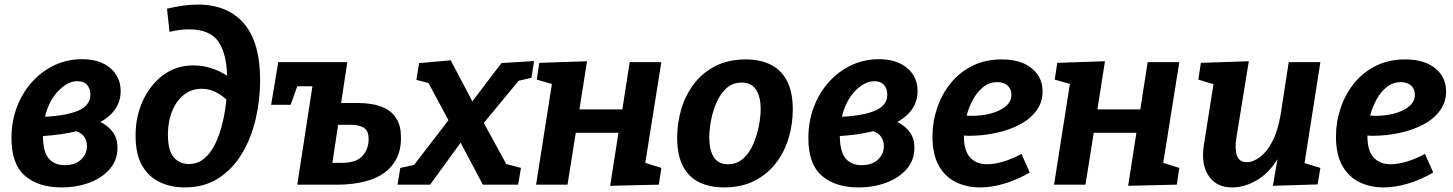

<svg xmlns="http://www.w3.org/2000/svg" viewBox="-20 -805 6332 837"><path d="M248 12Q148 12 89 -38.5Q30 -89 30 -203Q30 -276 53.5 -338Q77 -400 119 -447Q161 -494 217 -520.5Q273 -547 337 -547Q415 -547 460.5 -508.5Q506 -470 506 -408Q506 -323 418 -273Q453 -256 473 -227.5Q493 -199 492 -159Q492 -107 459 -68.5Q426 -30 370.5 -9Q315 12 248 12ZM317 -451Q275 -451 234 -408.5Q193 -366 176 -296Q272 -301 323 -323.5Q374 -346 374 -393Q374 -418 360 -434.5Q346 -451 317 -451ZM359 -168Q359 -191 347.5 -208Q336 -225 313 -233Q249 -217 167 -212Q168 -142 193 -113.5Q218 -85 262 -85Q308 -85 333.5 -109.5Q359 -134 359 -168Z M785 12Q726 12 677.5 -10.5Q629 -33 600 -82.5Q571 -132 571 -214Q571 -298 603.5 -367.5Q636 -437 692.5 -478.5Q749 -520 824 -520Q860 -520 897 -509Q934 -498 970 -475Q967 -576 930 -626.5Q893 -677 803 -677Q763 -677 719 -666L708 -767Q781 -785 843 -785Q972 -785 1043 -703Q1114 -621 1114 -455Q1114 -371 1095 -288Q1076 -205 1036 -137.5Q996 -70 934 -29Q872 12 785 12ZM712 -218Q712 -148 737.5 -119Q763 -90 803 -90Q842 -90 870.5 -114Q899 -138 918.5 -178.5Q938 -219 950 -269Q962 -319 967 -371Q916 -418 860 -418Q815 -418 782 -392Q749 -366 730.5 -320.5Q712 -275 712 -218Z M1276 0 1342 -429H1276L1247 -348H1162L1193 -534H1494L1467 -356H1545Q1570 -356 1601.5 -351Q1633 -346 1661.5 -331.5Q1690 -317 1709 -286.5Q1728 -256 1728 -205Q1728 -150 1708 -112.5Q1688 -75 1656.5 -52.5Q1625 -30 1588.5 -19Q1552 -8 1517.5 -4Q1483 0 1458 0ZM1510 -261H1454L1429 -95H1468Q1534 -95 1560.5 -125.5Q1587 -156 1587 -198Q1587 -236 1565.5 -248.5Q1544 -261 1510 -261Z M1713 0 1725 -73 1785 -86 1935 -281 1848 -443 1795 -457 1807 -530 1945 -542 2039 -363 2166 -530 2308 -539 2297 -466 2241 -453 2089 -269 2187 -90 2251 -73 2239 0H2085L1988 -183L1855 0Z M2317 0 2386 -439 2320 -458 2331 -531 2539 -538 2506 -328H2693L2725 -534H2863L2793 -95L2863 -73L2852 0L2640 5L2676 -226H2490L2454 0Z M3232 -546Q3292 -546 3338 -524Q3384 -502 3410 -454Q3436 -406 3436 -327Q3436 -264 3418 -203.5Q3400 -143 3363 -94.5Q3326 -46 3269.5 -17Q3213 12 3136 12Q3075 12 3029 -10Q2983 -32 2957.5 -80Q2932 -128 2932 -206Q2932 -269 2950 -329.5Q2968 -390 3005 -439Q3042 -488 3098.5 -517Q3155 -546 3232 -546ZM3213 -445Q3174 -445 3147 -420.5Q3120 -396 3103.5 -358Q3087 -320 3079.5 -279.5Q3072 -239 3072 -206Q3072 -151 3091.5 -120Q3111 -89 3154 -89Q3192 -89 3219.5 -113.5Q3247 -138 3263.5 -176Q3280 -214 3288 -255Q3296 -296 3296 -329Q3296 -383 3276 -414Q3256 -445 3213 -445Z M3722 12Q3622 12 3563 -38.5Q3504 -89 3504 -203Q3504 -276 3527.5 -338Q3551 -400 3593 -447Q3635 -494 3691 -520.5Q3747 -547 3811 -547Q3889 -547 3934.5 -508.5Q3980 -470 3980 -408Q3980 -323 3892 -273Q3927 -256 3947 -227.5Q3967 -199 3966 -159Q3966 -107 3933 -68.5Q3900 -30 3844.5 -9Q3789 12 3722 12ZM3791 -451Q3749 -451 3708 -408.5Q3667 -366 3650 -296Q3746 -301 3797 -323.5Q3848 -346 3848 -393Q3848 -418 3834 -434.5Q3820 -451 3791 -451ZM3833 -168Q3833 -191 3821.5 -208Q3810 -225 3787 -233Q3723 -217 3641 -212Q3642 -142 3667 -113.5Q3692 -85 3736 -85Q3782 -85 3807.5 -109.5Q3833 -134 3833 -168Z M4252 12Q4194 12 4147 -11Q4100 -34 4072.5 -83Q4045 -132 4045 -210Q4045 -274 4065.5 -334.5Q4086 -395 4124.5 -442.5Q4163 -490 4219 -518Q4275 -546 4346 -546Q4430 -546 4477.5 -507.5Q4525 -469 4525 -406Q4525 -359 4498 -322.5Q4471 -286 4425.5 -262Q4380 -238 4322.5 -225.5Q4265 -213 4203 -213Q4192 -213 4182 -214V-213Q4182 -147 4209.5 -118Q4237 -89 4283 -89Q4315 -89 4353.5 -100.5Q4392 -112 4433 -134L4469 -53Q4414 -21 4358.5 -4.5Q4303 12 4252 12ZM4327 -447Q4294 -447 4267.5 -426.5Q4241 -406 4222.5 -372.5Q4204 -339 4194 -301Q4205 -300 4218 -300Q4259 -300 4298.5 -310Q4338 -320 4363.5 -341Q4389 -362 4389 -392Q4389 -417 4372.5 -432Q4356 -447 4327 -447Z M4575 0 4644 -439 4578 -458 4589 -531 4797 -538 4764 -328H4951L4983 -534H5121L5051 -95L5121 -73L5110 0L4898 5L4934 -226H4748L4712 0Z M5353 12Q5284 13 5249.5 -37.5Q5215 -88 5228 -172L5270 -438L5204 -458L5215 -531L5424 -538L5370 -205Q5362 -157 5372 -127.5Q5382 -98 5415 -98Q5443 -98 5473 -120.5Q5503 -143 5527 -189Q5551 -235 5563 -307L5598 -534H5736L5667 -94L5736 -73L5724 -1L5529 5L5549 -111Q5509 -47 5456 -17.5Q5403 12 5353 12Z M6011 12Q5953 12 5906 -11Q5859 -34 5831.5 -83Q5804 -132 5804 -210Q5804 -274 5824.5 -334.5Q5845 -395 5883.5 -442.5Q5922 -490 5978 -518Q6034 -546 6105 -546Q6189 -546 6236.5 -507.5Q6284 -469 6284 -406Q6284 -359 6257 -322.5Q6230 -286 6184.5 -262Q6139 -238 6081.5 -225.5Q6024 -213 5962 -213Q5951 -213 5941 -214V-213Q5941 -147 5968.5 -118Q5996 -89 6042 -89Q6074 -89 6112.5 -100.5Q6151 -112 6192 -134L6228 -53Q6173 -21 6117.5 -4.5Q6062 12 6011 12ZM6086 -447Q6053 -447 6026.5 -426.5Q6000 -406 5981.5 -372.5Q5963 -339 5953 -301Q5964 -300 5977 -300Q6018 -300 6057.5 -310Q6097 -320 6122.5 -341Q6148 -362 6148 -392Q6148 -417 6131.5 -432Q6115 -447 6086 -447Z"/></svg>

Font: Bitter
Style: Bold Italic
Weight: 700
Italic angle: -9°
Designer: Sol Matas, and Bitter project Authors
Foundry: Sol Matas
Version: Version 2.001